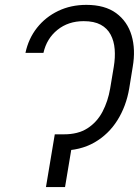

<svg xmlns="http://www.w3.org/2000/svg" viewBox="-20 -757 562 777"><path d="M219.7 -213.4H236.8Q295.4 -212.9 334 -237.8Q372.6 -262.7 394.8 -304.9Q417 -347.2 425.8 -398.9L440.4 -486.3Q446.8 -524.4 444.1 -557.9Q441.4 -591.3 427.7 -616.9Q414.1 -642.6 387.5 -657Q360.8 -671.4 318.8 -671.4Q256.3 -671.4 212.6 -636.2Q168.9 -601.1 155.8 -543H83Q95.2 -600.6 129.6 -644.3Q164.1 -688 215.3 -712.6Q266.6 -737.3 329.6 -737.3Q404.3 -737.3 450 -703.9Q495.6 -670.4 512.5 -613.5Q529.3 -556.6 517.1 -486.3L502.9 -398.9Q490.7 -327.1 455.1 -270.3Q419.4 -213.4 362.1 -180.4Q304.7 -147.5 226.6 -147.5H208.5ZM278.8 -213.4 243.2 0H166L201.7 -213.4Z"/></svg>

Font: Inter 18pt Light
Style: Italic
Weight: 300
Italic angle: -9.3988°
Designer: Rasmus Andersson
Foundry: rsms
Version: Version 4.001;git-66647c0bb